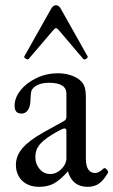

<svg xmlns="http://www.w3.org/2000/svg" viewBox="-20 -706 435 737"><path d="M394.5 -43Q377.4 -13.2 359.6 -1Q341.8 11.2 316.4 11.2Q257.8 11.2 240.7 -48.3Q211.4 -15.1 187.3 -2Q163.1 11.2 130.4 11.2Q102.1 11.2 81.8 0Q61.5 -11.2 51.3 -30.5Q41 -49.8 41 -72.8Q41 -107.9 66.4 -137.5Q91.8 -167 146 -197.3L225.1 -241.2Q234.9 -246.6 234.9 -256.8V-346.2Q234.9 -388.2 168.9 -388.2Q122.6 -388.2 104 -363.8Q100.6 -359.9 99.1 -350.1Q97.7 -340.3 96.7 -318.4Q95.7 -294.9 86.4 -282.5Q77.1 -270 63 -270Q49.3 -270 42.7 -277.3Q36.1 -284.7 36.1 -300.3Q36.1 -331.1 59.3 -359.9Q82.5 -388.7 120.8 -406.7Q159.2 -424.8 201.7 -424.8Q244.6 -424.8 277.3 -405.3Q294.4 -394.5 302 -379.2Q309.6 -363.8 309.6 -332.5V-97.2Q309.6 -69.3 318.8 -55.7Q328.1 -42 344.7 -42Q353 -42 360.1 -45.9Q367.2 -49.8 377.4 -59.1Q380.4 -62 385.3 -59.1Q390.1 -56.2 393.1 -51Q396 -45.9 394.5 -43ZM234.9 -202.1Q234.9 -212.9 228 -212.9Q223.6 -212.9 217.8 -210.2Q211.9 -207.5 198.7 -200.2Q155.3 -176.3 135.5 -154.8Q115.7 -133.3 115.7 -103Q115.7 -76.2 132.1 -57.1Q148.4 -38.1 172.9 -38.1Q189.9 -38.1 204.1 -47.6Q218.3 -57.1 226.6 -71Q234.9 -85 234.9 -97.2ZM90.3 -480Q88.4 -478 85.9 -478Q83 -478 79.1 -480.5Q70.8 -485.8 73.2 -489.3L176.3 -672.4Q184.1 -686 194.8 -686Q205.6 -686 213.4 -672.4L316.4 -489.3L316.9 -487.3Q316.9 -484.9 311.5 -480.5Q308.1 -478 304.2 -478Q301.3 -478 299.3 -480L209.5 -585.9Q199.2 -598.1 194.8 -598.1Q190.9 -598.1 180.7 -585.9Z"/></svg>

Font: JuniusX
Style: Regular
Weight: 400
Designer: Peter S. Baker
Foundry: Briery Creek Software
Version: Version 1.004